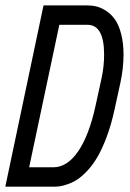

<svg xmlns="http://www.w3.org/2000/svg" viewBox="-22 -704 492 724"><path d="M308.1 -610.4H201.7L87.9 -73.2H179.2Q231.4 -73.2 272.7 -133.3Q314 -193.4 338.4 -305.7L360.8 -408.2Q370.6 -453.1 370.6 -498Q370.6 -610.4 308.1 -610.4ZM443.8 -498Q443.8 -446.8 432.1 -392.6L409.7 -290Q397.5 -233.9 380.4 -188.2Q363.3 -142.6 345.9 -112.8Q328.6 -83 308.1 -61Q287.6 -39.1 270.5 -27.8Q253.4 -16.6 234.4 -9.8Q215.3 -2.9 203.4 -1.5Q191.4 0 179.2 0H-2L142.1 -683.6H308.1Q326.2 -683.6 343.3 -679.2Q360.4 -674.8 379.2 -662.4Q397.9 -649.9 411.9 -630.1Q425.8 -610.4 434.8 -576.2Q443.8 -542 443.8 -498Z"/></svg>

Font: Anka/Coder Narrow
Style: Italic
Weight: 400
Width: 3
Italic angle: -12°
Monospace: yes
Version: Version 001.100